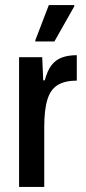

<svg xmlns="http://www.w3.org/2000/svg" viewBox="-20 -735 340 755"><path d="M55 0V-510H146L150 -419H156Q166 -457 182.5 -478.5Q199 -500 224 -509Q249 -518 282 -518V-418Q236 -418 207.5 -401Q179 -384 166.5 -344Q154 -304 154 -235V0ZM119 -572V-577L172 -715H272V-710L194 -572Z"/></svg>

Font: Saira Condensed SemiBold
Style: Regular
Weight: 600
Width: 3
Designer: Hector Gatti with collaboration of the Omnibus-Type team
Foundry: Omnibus-Type
Version: Version 1.100